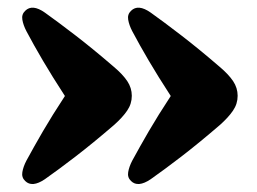

<svg xmlns="http://www.w3.org/2000/svg" viewBox="-20 -496 654 488"><path d="M584 -252.5Q584 -232 572.2 -214.8Q560.5 -197.5 538.5 -178Q485 -132 440.8 -98Q396.5 -64 363 -40.5Q330.5 -18.5 313 -36Q303.5 -45 305.8 -58.5Q308 -72 316 -87.5Q335 -122.5 358.2 -162.5Q381.5 -202.5 414 -252Q381.5 -302 358 -342Q334.5 -382 316 -417Q308 -432.5 305.8 -446Q303.5 -459.5 313 -468.5Q331 -486.5 363 -464Q396 -440.5 440.2 -406.5Q484.5 -372.5 538.5 -326Q561 -307 572.5 -289.8Q584 -272.5 584 -252.5ZM315 -252.5Q315 -232 303.2 -214.8Q291.5 -197.5 269.5 -178Q216 -132 171.8 -98Q127.5 -64 94 -40.5Q61.5 -18.5 44 -36Q34.5 -45 36.8 -58.5Q39 -72 47 -87.5Q66 -122.5 89.2 -162.5Q112.5 -202.5 145 -252Q112.5 -302 89 -342Q65.5 -382 47 -417Q39 -432.5 36.8 -446Q34.5 -459.5 44 -468.5Q62 -486.5 94 -464Q127 -440.5 171.2 -406.5Q215.5 -372.5 269.5 -326Q292 -307 303.5 -289.8Q315 -272.5 315 -252.5Z"/></svg>

Font: Fraunces 72pt S100 Black
Style: Regular
Weight: 900
Version: Version 1.000; ttfautohint (v1.8.3)